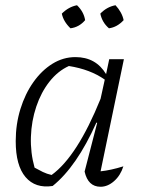

<svg xmlns="http://www.w3.org/2000/svg" viewBox="-20 -707 546 733"><path d="M181 3Q115 13 77.5 -31Q40 -75 40 -168Q40 -233 58 -291Q76 -349 107.5 -393.5Q139 -438 180 -463.5Q221 -489 268 -489Q346 -489 385 -424L397 -481H453L364 -53Q403 -57 451 -72Q440 -37 415.5 -15.5Q391 6 364 6Q316 6 303 -52L351 -238L348 -239Q273 -71 181 3ZM112 -67Q128 -58 143.5 -50.5Q159 -43 177 -39Q275 -110 364 -330L380 -403Q325 -442 243 -455Q201 -436 169 -395.5Q137 -355 118.5 -300Q100 -245 98 -184.5Q96 -124 112 -67ZM274 -687Q300 -662 305 -630Q282 -603 249 -599Q222 -625 216 -655Q242 -681 274 -687ZM421 -687Q433 -674 441 -659.5Q449 -645 452 -630Q427 -603 396 -599Q370 -621 363 -655Q388 -681 421 -687Z"/></svg>

Font: Piazzolla Light
Style: Italic
Weight: 300
Italic angle: -11.3°
Designer: Juan Pablo del Peral
Foundry: Huerta Tipografica
Version: Version 1.330